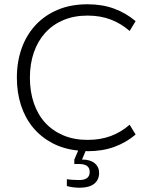

<svg xmlns="http://www.w3.org/2000/svg" viewBox="-20 -698 708 899"><path d="M353 181Q340 181 322.5 179Q305 177 293 173V141Q304 143 321 144Q338 145 351 145Q400 145 400 107Q400 70 351 70H328V49L346 7Q278 0 225 -28Q172 -56 135 -100.5Q98 -145 78.5 -204.5Q59 -264 59 -334Q59 -409 81.5 -472Q104 -535 147 -581Q190 -627 251 -652.5Q312 -678 390 -678Q459 -678 514.5 -657.5Q570 -637 615 -599L587 -553Q547 -588 498.5 -606.5Q450 -625 390 -625Q327 -625 277 -604Q227 -583 192 -544.5Q157 -506 138.5 -452.5Q120 -399 120 -334Q120 -269 138.5 -215Q157 -161 192 -123Q227 -85 277 -64Q327 -43 390 -43Q450 -43 498.5 -61Q547 -79 587 -114L615 -68Q570 -30 514.5 -10Q459 10 390 10Q388 10 385.5 9.5Q383 9 381 9L364 49Q402 49 423 66Q444 83 444 112Q444 144 421 162.5Q398 181 353 181Z"/></svg>

Font: Celebes Light
Style: Regular
Weight: 300
Designer: Anugrah Pasau
Foundry: Lafontype
Version: Version 1.000; ttfautohint (v1.8.4)